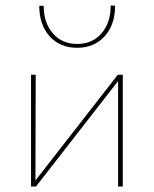

<svg xmlns="http://www.w3.org/2000/svg" viewBox="-20 -679 560 699"><path d="M261 -505Q198 -505 160.5 -547Q123 -589 123 -658H139Q139 -596 172.5 -557.5Q206 -519 261 -519Q316 -519 349.5 -557.5Q383 -596 383 -659L399 -658Q399 -589 361 -547Q323 -505 261 -505ZM427 -407V0H410V-384L111 0H93V-407H110L109 -22L409 -407Z"/></svg>

Font: EauTest Thin
Style: Italic
Weight: 250
Italic angle: -12°
Designer: Christian Thalmann (Catharsis Fonts)
Version: Version 0.001;PS 000.001;hotconv 1.0.88;makeotf.lib2.5.64775